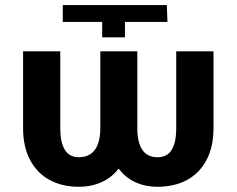

<svg xmlns="http://www.w3.org/2000/svg" viewBox="-20 -712 917 742"><path d="M222.6 -627.2V-692.4H624.7L627.2 -627.2H462.9V-567.6H374.9V-627.2ZM484.1 -513.7V-216.6Q484.1 -144.6 458.8 -93.5Q433.5 -42.4 388.6 -16.3Q343.7 9.8 284.1 9.8Q220.6 9.8 172.1 -16.3Q123.6 -42.4 96.4 -93.5Q69.2 -144.6 69.2 -216.6V-513.7H212.9V-216.6Q212.9 -161.7 230.5 -133.1Q248.2 -104.4 284.1 -104.4Q325.5 -104.4 346.3 -132.5Q367.2 -160.6 367.7 -216.6V-513.7ZM805.1 -513.7V-216.6Q805.1 -144.6 778 -93.5Q750.9 -42.4 702.1 -16.3Q653.4 9.8 589 9.8Q530.7 9.8 486.9 -16.3Q443.1 -42.4 419 -93.5Q395 -144.6 395 -216.6V-513.7H510.7V-216.6Q510.7 -161.2 530.1 -132.8Q549.4 -104.4 589 -104.4Q625.6 -104.4 643.3 -132.5Q661 -160.6 661 -216.6V-513.7Z"/></svg>

Font: Pretendard Std Variable
Style: Regular
Weight: 400
Designer: Base glyphs from Inter by Rasmus Andersson; Hangeul glyphs from Noto Sans CJK(Source Han Sans) by Jang Soo-young and Kan
Foundry: Kil Hyung-jin
Version: Version 1.309;Glyphs 3.2 (3225)